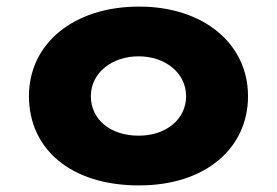

<svg xmlns="http://www.w3.org/2000/svg" viewBox="-20 -548 841 583"><path d="M67.9 -256C67.9 -98 191.9 15 402.3 15C604.1 15 733.1 -98 733.1 -256C733.1 -416 597.1 -528 402.3 -528C203.9 -528 67.9 -416 67.9 -256ZM255.9 -256C255.9 -327 320 -377 401.1 -377C481 -377 545.1 -327 545.1 -256C545.1 -186 484.6 -136 401.1 -136C314 -136 255.9 -186 255.9 -256Z"/></svg>

Font: Hussar
Style: BdSuprExt
Weight: 700
Foundry: Cannot Into Space Fonts
Version: Version 2.00